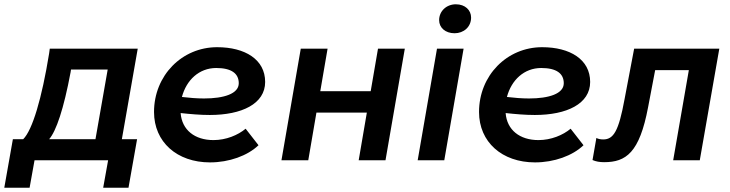

<svg xmlns="http://www.w3.org/2000/svg" viewBox="-76 -747 3402 895"><path d="M-56 128H62L85 0H428L405 128H523L563 -98H492L566 -520H156L153 -498C119 -288 75 -140 32 -98H-16ZM153 -98C186 -136 221 -239 253 -410L255 -423H426L369 -98Z M903 10C992 10 1078 -21 1129 -70L1069 -147C1033 -117 978 -94 919 -94C832 -94 772 -141 766 -220C812 -215 858 -211 902 -211C1051 -211 1160 -263 1160 -365C1160 -470 1066 -527 936 -527C772 -527 642 -395 642 -225C642 -85 749 10 903 10ZM772 -295C793 -374 852 -430 932 -430C1002 -430 1037 -405 1037 -359C1037 -310 968 -288 875 -288C841 -288 806 -291 772 -295Z M1686 -520 1652 -322H1417L1451 -520H1326L1236 0H1361L1399 -222H1634L1596 0H1721L1811 -520Z M1871 0H1995L2085 -520H1961ZM2043 -592C2085 -592 2120 -621 2120 -665C2120 -700 2092 -727 2049 -727C2006 -727 1971 -696 1971 -653C1971 -618 2000 -592 2043 -592Z M2418 10C2507 10 2593 -21 2644 -70L2584 -147C2548 -117 2493 -94 2434 -94C2347 -94 2287 -141 2281 -220C2327 -215 2373 -211 2417 -211C2566 -211 2675 -263 2675 -365C2675 -470 2581 -527 2451 -527C2287 -527 2157 -395 2157 -225C2157 -85 2264 10 2418 10ZM2287 -295C2308 -374 2367 -430 2447 -430C2517 -430 2552 -405 2552 -359C2552 -310 2483 -288 2390 -288C2356 -288 2321 -291 2287 -295Z M2740 9C2842 9 2905 -35 2945 -247L2978 -420H3135L3062 0H3186L3277 -520H2880L2835 -283C2808 -136 2784 -97 2736 -97C2725 -97 2712 -99 2704 -104L2686 -1C2702 6 2719 9 2740 9Z"/></svg>

Font: Fixel Display 20240404 SemiBold
Style: Italic
Weight: 600
Italic angle: -10°
Designer: AlfaBravo + MacPaw
Foundry: Kyrylo Tkachov, Marchela Mozhyna, Serhii Makarenko, Maria Weinstein, Zakhar Kryvoshyya
Version: Version 1.211;Glyphs 3.2 (3225)